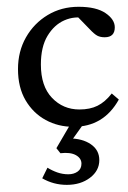

<svg xmlns="http://www.w3.org/2000/svg" viewBox="-20 -362 371 557"><path d="M192.9 5.9Q148.9 5.9 112.5 -13.9Q76.2 -33.7 54.2 -71Q32.2 -108.4 32.2 -161.6Q32.2 -212.9 55.4 -253.7Q78.6 -294.4 118.4 -318.4Q158.2 -342.3 208 -342.3Q259.3 -342.3 286.1 -324Q313 -305.7 313 -282.7Q313 -253.9 283.7 -253.9Q271 -253.9 262.2 -258.5Q253.4 -263.2 240.2 -277.3L201.2 -317.4L228 -309.1Q196.3 -315.9 166.7 -303Q137.2 -290 117.9 -258.1Q98.6 -226.1 98.6 -174.8Q98.6 -111.8 130.9 -78.1Q163.1 -44.4 210.4 -44.4Q241.2 -44.4 262.9 -55.2Q284.7 -65.9 304.2 -90.8L324.7 -73.2Q280.8 5.9 192.9 5.9ZM173.8 174.3Q135.3 174.3 102.5 155.3L117.7 124.5Q130.9 132.8 146.2 138.2Q161.6 143.6 178.2 143.6Q194.3 143.6 205.3 135.7Q216.3 127.9 216.3 112.8Q216.3 97.2 200.2 88.1Q184.1 79.1 155.3 82.5L143.6 67.9L189 -9.8H227.5L174.8 64L180.7 39.6Q218.8 39.6 243.4 56.4Q268.1 73.2 268.1 102.5Q268.1 133.3 241 153.8Q213.9 174.3 173.8 174.3Z"/></svg>

Font: Lateef Light
Style: Regular
Weight: 300
Designer: SIL International
Foundry: SIL International
Version: Version 4.200